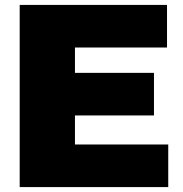

<svg xmlns="http://www.w3.org/2000/svg" viewBox="-20 -760 743 780"><path d="M60 0V-740H658.5V-567H284.5V-464H605.5V-291H284.5V-173H663.5V0Z"/></svg>

Font: Encode Sans Semi Expanded Black
Style: Regular
Weight: 900
Width: 6
Designer: Multiple Designers
Foundry: Impallari Type
Version: Version 3.000; ttfautohint (v1.8.3) -l 8 -r 50 -G 200 -x 14 